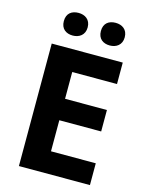

<svg xmlns="http://www.w3.org/2000/svg" viewBox="-134 -1000 820 1081"><g transform="rotate(15 276.0 -460.0)"><path d="M118 -854C118 -809 148 -788 187 -788C224 -788 257 -809 257 -854C257 -900 224 -920 187 -920C148 -920 118 -900 118 -854ZM334 -854C334 -809 364 -788 403 -788C440 -788 473 -809 473 -854C473 -900 440 -920 403 -920C364 -920 334 -900 334 -854ZM499 0V-127H238V-308H482V-433H238V-589H499V-714H85V0Z"/></g></svg>

Font: Noto Sans Lao UI
Style: Bold
Weight: 700
Designer: Monotype Design Team
Foundry: Monotype Imaging Inc.
Version: Version 2.000